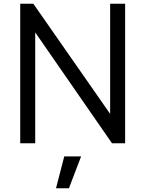

<svg xmlns="http://www.w3.org/2000/svg" viewBox="-20 -765 776 1025"><path d="M88 0H168V-592L578 0H648V-745H568V-157L158 -745H88ZM279 240H348L413 70H323Z"/></svg>

Font: Mluvka
Style: Regular
Weight: 400
Designer: Modified by Jiří Krblich, Original typeface by Gumpita Rahayu
Foundry: Gumpita Rahayu & Jiří Krblich
Version: Version 2.000;Glyphs 3.1.1 (3134)